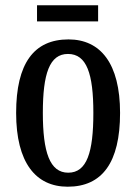

<svg xmlns="http://www.w3.org/2000/svg" viewBox="-20 -696 515 726"><path d="M120 -615H351V-676H120ZM236 10C366 10 434 -81 434 -269C434 -456 360 -547 239 -547C108 -547 41 -456 41 -269C41 -81 115 10 236 10ZM238 -43C168 -43 142 -121 142 -269C142 -417 167 -492 237 -492C308 -492 333 -417 333 -269C333 -121 309 -43 238 -43Z"/></svg>

Font: Noto Serif Sinhala ExtraCondensed Medium
Style: Regular
Weight: 500
Width: 2
Designer: Jelle Bosma - Monotype Design Team
Foundry: Monotype Imaging Inc.
Version: Version 2.007